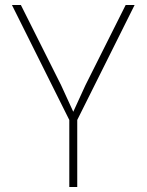

<svg xmlns="http://www.w3.org/2000/svg" viewBox="-20 -753 590 773"><path d="M28 -733 259 -270V0H291V-270L522 -733H486L324 -410L275 -303L226 -410L64 -733Z"/></svg>

Font: Kreadon Extra Light
Style: Regular
Weight: 200
Designer: kohakuno
Foundry: StudioGnu
Version: Version 1.000;Glyphs 3.1.2 (3151)